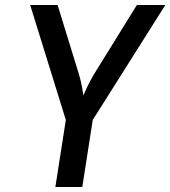

<svg xmlns="http://www.w3.org/2000/svg" viewBox="-20 -750 683 770"><path d="M202 0 244 -269 101 -730H211L296 -454Q304 -427 308.5 -403Q313 -379 314 -367Q319 -379 330.5 -403Q342 -427 358 -454L529 -730H643L352 -269L310 0Z"/></svg>

Font: NKDuy Mono SemiBold
Style: Italic
Weight: 600
Italic angle: -9°
Monospace: yes
Designer: NKDuy
Foundry: NKDuy
Version: Version 2.251; ttfautohint (v1.8.4.7-5d5b)